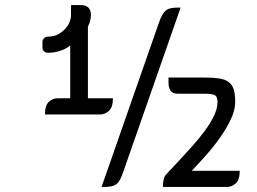

<svg xmlns="http://www.w3.org/2000/svg" viewBox="-20 -740 1017 760"><path d="M468 -60Q462 -42 456 -30.5Q450 -19 441.5 -12Q433 -5 421 -2.5Q409 0 391 0H382L609 -650Q616 -670 623 -682Q630 -694 638.5 -700Q647 -706 658.5 -708Q670 -710 686 -710H695ZM158 -287Q158 -322 173 -336.5Q188 -351 208 -351H258V-560Q241 -546 217.5 -538.5Q194 -531 169 -531Q160 -531 154 -537Q148 -543 148 -551V-575Q148 -582 154 -588.5Q160 -595 169 -595Q194 -595 211.5 -605Q229 -615 240 -628Q251 -641 256 -654.5Q261 -668 261 -675V-720H299Q340 -720 340 -680Q340 -671 337 -658.5Q334 -646 328 -635V-351H427Q427 -316 411.5 -301.5Q396 -287 377 -287ZM790 -433Q824 -433 847.5 -429.5Q871 -426 885 -415.5Q899 -405 905 -386.5Q911 -368 911 -337Q911 -305 894.5 -269.5Q878 -234 852.5 -197.5Q827 -161 796.5 -126.5Q766 -92 739 -64H929Q929 -29 913.5 -14.5Q898 0 879 0H625Q625 -37 638 -50L686 -101Q715 -132 742.5 -163Q770 -194 792 -224Q814 -254 827.5 -282.5Q841 -311 841 -337Q841 -358 830 -363.5Q819 -369 790 -369H684Q678 -369 671 -370.5Q664 -372 659 -376.5Q654 -381 650.5 -390Q647 -399 647 -413V-433Z"/></svg>

Font: Warnes
Style: Regular
Weight: 400
Designer: Eduardo Rodriguez Tunni
Foundry: Eduardo Rodriguez Tunni
Version: Version 1.001